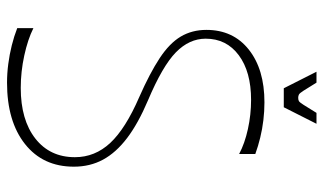

<svg xmlns="http://www.w3.org/2000/svg" viewBox="-207 -697 920 546"><g transform="rotate(90 253.0 -424.0)"><path d="M60 -13V-59Q92 -43 138 -33Q184 -23 230 -23Q321 -23 374 -64.5Q427 -106 427 -177Q427 -234 386.5 -277.5Q346 -321 256 -360Q188 -390 145.5 -418Q103 -446 84 -478Q65 -510 65 -551Q65 -627 121 -671.5Q177 -716 271 -716Q296 -716 321.5 -713Q347 -710 371.5 -704Q396 -698 418 -690V-644Q388 -660 347 -669Q306 -678 264 -678Q184 -678 137 -643Q90 -608 90 -549Q90 -502 129 -464Q168 -426 265 -385Q331 -357 372.5 -325.5Q414 -294 434 -257Q454 -220 454 -174Q454 -86 389.5 -35Q325 16 215 16Q189 16 162 12.5Q135 9 109 2.5Q83 -4 60 -13ZM231 -771 184 -864H215Q231 -838 238 -827Q245 -816 249 -814Q253 -812 258 -812Q264 -812 267.5 -814Q271 -816 278 -827Q285 -838 301 -864H332L285 -771Z"/></g></svg>

Font: Ojuju ExtraLight
Style: Regular
Weight: 200
Designer: Chisaokwu Joboson, Mirko Velimirovic
Foundry: Udi Foundry
Version: Version 1.000